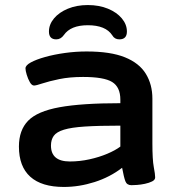

<svg xmlns="http://www.w3.org/2000/svg" viewBox="-20 -734 705 761"><path d="M233 7Q145 7 100 -33.5Q55 -74 55 -153Q55 -218 91.5 -255.5Q128 -293 216 -309Q304 -325 457 -325V-339Q457 -389 424.5 -409Q392 -429 309 -429Q256 -429 215 -420.5Q174 -412 148.5 -403.5Q123 -395 115 -395Q106 -395 98.5 -408Q91 -421 86 -437.5Q81 -454 81 -463Q81 -475 102 -486.5Q123 -498 158.5 -508Q194 -518 237 -524Q280 -530 323 -530Q418 -530 475 -507Q532 -484 558 -441.5Q584 -399 584 -343V-166Q584 -101 589.5 -72Q595 -43 595 -31Q595 -21 583 -15Q571 -9 554.5 -5.5Q538 -2 523 -1Q508 0 501 0Q483 0 477 -15.5Q471 -31 464 -69Q416 -32 355 -12.5Q294 7 233 7ZM257 -94Q296 -94 334.5 -102.5Q373 -111 405 -124.5Q437 -138 457 -153V-236Q371 -236 317 -232.5Q263 -229 233.5 -220Q204 -211 193 -195.5Q182 -180 182 -157Q182 -94 257 -94ZM328 -714Q373 -714 408 -699.5Q443 -685 463 -661Q483 -637 483 -609Q483 -578 453 -578Q434 -578 425 -594Q399 -634 328 -634Q260 -634 233 -595Q221 -578 203 -578Q174 -578 174 -609Q174 -637 194 -661Q214 -685 249 -699.5Q284 -714 328 -714Z"/></svg>

Font: Asap Expanded SemiBold
Style: Regular
Weight: 600
Width: 7
Designer: Pablo Cosgaya
Foundry: Omnibus-Type
Version: Version 3.001; ttfautohint (v1.8.4.7-5d5b)